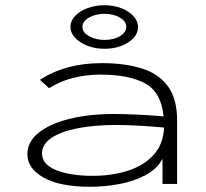

<svg xmlns="http://www.w3.org/2000/svg" viewBox="-20 -705 790 736"><path d="M326 11Q210 11 147.5 -24Q85 -59 85 -114Q85 -162 128.5 -196.5Q172 -231 247 -249.5Q322 -268 418 -268Q457 -268 509 -265.5Q561 -263 607 -259Q598 -352 536 -385.5Q474 -419 364 -419Q311 -419 261 -406.5Q211 -394 168 -367L133 -399Q231 -463 370 -463Q459 -463 524 -442.5Q589 -422 624 -374Q659 -326 659 -242V0H603V-96Q582 -57 537.5 -33.5Q493 -10 437.5 0.5Q382 11 326 11ZM141 -117Q141 -75 195 -53Q249 -31 335 -31Q409 -31 470 -50.5Q531 -70 568.5 -111Q606 -152 609 -216Q568 -220 516.5 -223Q465 -226 427 -226Q343 -226 278.5 -213.5Q214 -201 177.5 -176.5Q141 -152 141 -117ZM380 -518Q345 -518 315.5 -529.5Q286 -541 268 -560Q250 -579 250 -602Q250 -625 268 -644Q286 -663 316 -674Q346 -685 380 -685Q415 -685 444 -674Q473 -663 491 -644Q509 -625 509 -601Q509 -567 471.5 -542.5Q434 -518 380 -518ZM381 -552Q416 -552 440 -566.5Q464 -581 464 -602Q464 -623 440 -637.5Q416 -652 381 -652Q346 -652 321 -637.5Q296 -623 296 -602Q296 -581 321 -566.5Q346 -552 381 -552Z"/></svg>

Font: Inconsolata ExtraExpanded Light
Style: Regular
Weight: 300
Width: 8
Monospace: yes
Designer: Raph Levien, Cyreal, Brenton Simpson
Foundry: Raph Levien, Cyreal, Google
Version: Version 3.001; ttfautohint (v1.8.2.53-6de2)